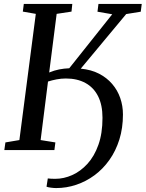

<svg xmlns="http://www.w3.org/2000/svg" viewBox="-20 -763 740 976"><path d="M265.5 193Q254 193 238.8 191Q223.5 189 216.5 186L223 144Q229 145 239.8 145.5Q250.5 146 261 146Q304.5 146 347 127Q389.5 108 424.5 69.8Q459.5 31.5 480.2 -26.8Q501 -85 501 -164Q501 -229.5 478.5 -274Q456 -318.5 414.2 -341.2Q372.5 -364 315 -364Q291 -364 267.5 -359.5Q244 -355 224 -348.5L186.5 -51L261.5 -39L256.5 0H2L7.5 -39L78.5 -51L162 -692.5L96 -704L101 -743H347.5L343.5 -704L268 -692.5L230 -394.5Q256.5 -405.5 281.2 -410.2Q306 -415 332 -416L550.5 -690.5L475.5 -703.5L480.5 -743H700.5L695.5 -703.5L621.5 -691.5L390.5 -414Q443.5 -409 483.2 -388.5Q523 -368 550.2 -336.2Q577.5 -304.5 591.2 -264.8Q605 -225 605 -181Q605 -112 586.8 -53.8Q568.5 4.5 536 50.2Q503.5 96 460.5 127.8Q417.5 159.5 367.8 176.2Q318 193 265.5 193Z"/></svg>

Font: Merriweather 36pt
Style: Italic
Weight: 400
Italic angle: -7.8°
Version: Version 2.101